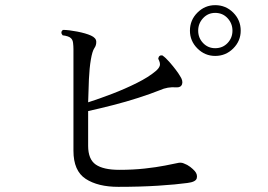

<svg xmlns="http://www.w3.org/2000/svg" viewBox="-20 -783 1040 745"><path d="M439 -58Q360 -58 312.5 -89Q265 -120 265 -198V-592Q265 -604 263.5 -616.5Q262 -629 255 -635Q247 -643 223 -646Q213 -658 224 -667Q246 -667 279.5 -660.5Q313 -654 333 -645Q353 -636 353.5 -621.5Q354 -607 346 -596Q338 -584 332.5 -551.5Q327 -519 325 -475.5Q323 -432 322 -386Q363 -399 414 -418.5Q465 -438 511 -461Q557 -484 584 -507Q597 -518 600 -528Q603 -538 594 -555Q596 -570 610 -568Q623 -559 636.5 -543.5Q650 -528 661.5 -513Q673 -498 678 -489Q691 -470 686.5 -456.5Q682 -443 664 -444Q631 -447 600 -433Q565 -419 517 -403.5Q469 -388 418 -375Q367 -362 322 -352V-217Q322 -165 351.5 -144.5Q381 -124 443 -124Q496 -124 541.5 -129Q587 -134 620 -140.5Q653 -147 667 -150Q682 -154 693 -149Q707 -144 718 -135.5Q729 -127 736 -119Q747 -106 743.5 -91.5Q740 -77 707 -73Q664 -67 594 -62.5Q524 -58 439 -58ZM815 -566Q775 -566 746 -595Q717 -624 717 -664Q717 -705 746 -734Q775 -763 815 -763Q856 -763 885 -734Q914 -705 914 -664Q914 -624 885 -595Q856 -566 815 -566ZM815 -596Q844 -596 863 -616Q882 -636 882 -664Q882 -692 863 -712.5Q844 -733 815 -733Q787 -733 768 -712.5Q749 -692 749 -664Q749 -636 768 -616Q787 -596 815 -596Z"/></svg>

Font: Zen Old Mincho
Style: Regular
Weight: 400
Designer: Yoshimichi Ohira
Foundry: Positype
Version: Version 1.001